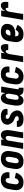

<svg xmlns="http://www.w3.org/2000/svg" viewBox="1962 -2530 576 4540"><g transform="rotate(-90 2250.0 -260.0)"><path d="M211 8Q181 8 151.5 2Q122 -4 98 -18.5Q74 -33 57 -55.5Q40 -78 32 -106Q24 -134 24 -164Q24 -194 29 -225L49 -345Q53 -369 61.5 -394Q70 -419 85 -441Q100 -463 121.5 -480.5Q143 -498 167 -509Q191 -520 216.5 -524Q242 -528 267 -528Q294 -528 320 -524Q346 -520 368.5 -508.5Q391 -497 408.5 -479Q426 -461 435.5 -438Q445 -415 447.5 -388.5Q450 -362 445 -335L444 -325H307V-329Q310 -344 309.5 -359Q309 -374 303 -386.5Q297 -399 284.5 -406.5Q272 -414 257 -414Q242 -414 227.5 -405.5Q213 -397 204.5 -384Q196 -371 191 -356Q186 -341 184 -326L164 -206Q161 -188 161 -170.5Q161 -153 167.5 -138Q174 -123 188.5 -114.5Q203 -106 221 -106Q237 -106 253 -114.5Q269 -123 280 -137Q291 -151 298 -167Q305 -183 309 -199L437 -171Q430 -147 418.5 -123.5Q407 -100 391 -79Q375 -58 354.5 -40.5Q334 -23 310 -12Q286 -1 261 3.5Q236 8 211 8Z M707 8Q677 8 648 2Q619 -4 595 -18.5Q571 -33 555 -56Q539 -79 531 -107Q523 -135 523.5 -164.5Q524 -194 529 -225L549 -345Q553 -369 561.5 -394Q570 -419 585 -441Q600 -463 621 -480.5Q642 -498 666.5 -509Q691 -520 716 -524Q741 -528 766 -528Q796 -528 825 -522Q854 -516 878 -501.5Q902 -487 918.5 -464Q935 -441 942.5 -413Q950 -385 950 -355.5Q950 -326 945 -295L925 -175Q921 -151 912 -126Q903 -101 888 -79Q873 -57 852 -39.5Q831 -22 807 -11Q783 0 757.5 4Q732 8 707 8ZM707 -106Q723 -106 739 -113.5Q755 -121 765.5 -134Q776 -147 781.5 -162.5Q787 -178 790 -194L810 -314Q812 -325 812.5 -336Q813 -347 812.5 -357.5Q812 -368 809.5 -378Q807 -388 801.5 -396.5Q796 -405 786.5 -409.5Q777 -414 766 -414Q750 -414 734.5 -406.5Q719 -399 708 -386Q697 -373 691.5 -357.5Q686 -342 684 -326L664 -206Q662 -195 661 -184Q660 -173 661 -162.5Q662 -152 664.5 -142Q667 -132 672.5 -123.5Q678 -115 687 -110.5Q696 -106 707 -106Z M1000 0 1086 -520H1224L1212 -450Q1221 -466 1233 -481Q1245 -496 1259.5 -507Q1274 -518 1291.5 -523Q1309 -528 1326 -528Q1352 -528 1375 -518Q1398 -508 1412.5 -489Q1427 -470 1434 -446.5Q1441 -423 1443 -398Q1445 -373 1443 -347Q1441 -321 1437 -295L1388 0H1250L1302 -314Q1304 -325 1305 -335Q1306 -345 1305.5 -355.5Q1305 -366 1303.5 -376Q1302 -386 1297 -394.5Q1292 -403 1284 -408.5Q1276 -414 1265 -414Q1252 -414 1238.5 -408.5Q1225 -403 1216 -392.5Q1207 -382 1202 -369Q1197 -356 1194 -342L1138 0Z M1702 8Q1678 8 1655 5.5Q1632 3 1610.5 -4.5Q1589 -12 1570 -24Q1551 -36 1538.5 -54.5Q1526 -73 1521.5 -96Q1517 -119 1521 -143L1523 -150H1660L1659 -148Q1658 -138 1662 -129Q1666 -120 1674 -114.5Q1682 -109 1692 -107.5Q1702 -106 1712 -106Q1721 -106 1730.5 -107Q1740 -108 1748.5 -112Q1757 -116 1764 -123Q1771 -130 1773 -139Q1775 -153 1769 -164.5Q1763 -176 1753.5 -184.5Q1744 -193 1732 -197.5Q1720 -202 1708 -206.5Q1696 -211 1683.5 -216Q1671 -221 1660.5 -227.5Q1650 -234 1640.5 -242.5Q1631 -251 1622.5 -260Q1614 -269 1607 -279.5Q1600 -290 1593.5 -301Q1587 -312 1582.5 -324Q1578 -336 1575 -348.5Q1572 -361 1572 -374.5Q1572 -388 1574 -402Q1578 -422 1588 -441.5Q1598 -461 1613.5 -476Q1629 -491 1648.5 -501.5Q1668 -512 1688.5 -518Q1709 -524 1729.5 -526Q1750 -528 1771 -528Q1794 -528 1817 -525.5Q1840 -523 1861 -515.5Q1882 -508 1900 -495Q1918 -482 1929.5 -464Q1941 -446 1944.5 -423.5Q1948 -401 1944 -378L1943 -370H1806V-372Q1808 -382 1805.5 -390.5Q1803 -399 1796 -404.5Q1789 -410 1779.5 -412Q1770 -414 1761 -414Q1753 -414 1745 -412.5Q1737 -411 1729.5 -407.5Q1722 -404 1716 -397Q1710 -390 1709 -382Q1707 -368 1713 -356Q1719 -344 1728 -336Q1737 -328 1749 -323Q1761 -318 1773.5 -313.5Q1786 -309 1797.5 -304Q1809 -299 1820 -292.5Q1831 -286 1840.5 -278Q1850 -270 1858.5 -260.5Q1867 -251 1874.5 -241Q1882 -231 1887.5 -219.5Q1893 -208 1898 -196.5Q1903 -185 1905.5 -172Q1908 -159 1909 -145.5Q1910 -132 1907 -119Q1904 -98 1893 -78Q1882 -58 1865 -43Q1848 -28 1828 -18Q1808 -8 1787 -2Q1766 4 1744.5 6Q1723 8 1702 8Z M2143 8Q2117 8 2094 -1.5Q2071 -11 2056 -29.5Q2041 -48 2033.5 -72Q2026 -96 2023.5 -121Q2021 -146 2022.5 -172Q2024 -198 2029 -225L2049 -345Q2052 -365 2057.5 -385.5Q2063 -406 2071.5 -426Q2080 -446 2092 -465Q2104 -484 2121 -498.5Q2138 -513 2159 -520.5Q2180 -528 2201 -528Q2224 -528 2245.5 -520Q2267 -512 2282.5 -496.5Q2298 -481 2306.5 -460Q2315 -439 2319 -416L2336 -520H2474L2409 -126Q2408 -122 2408.5 -118Q2409 -114 2411.5 -111Q2414 -108 2417.5 -107Q2421 -106 2425 -106H2445V8H2406Q2382 8 2359 4Q2336 0 2316.5 -11.5Q2297 -23 2284 -42Q2271 -61 2269 -85Q2260 -66 2247.5 -48.5Q2235 -31 2219 -18Q2203 -5 2182.5 1.5Q2162 8 2143 8ZM2204 -106Q2217 -106 2231 -111Q2245 -116 2255 -126.5Q2265 -137 2271 -150.5Q2277 -164 2279 -178L2299 -298Q2301 -310 2302.5 -321.5Q2304 -333 2304 -345Q2304 -357 2302.5 -368.5Q2301 -380 2296.5 -390Q2292 -400 2282.5 -407Q2273 -414 2261 -414Q2246 -414 2231.5 -406Q2217 -398 2206.5 -385Q2196 -372 2191 -356.5Q2186 -341 2184 -326L2164 -206Q2162 -195 2161.5 -184.5Q2161 -174 2161 -163.5Q2161 -153 2163.5 -143Q2166 -133 2170.5 -124.5Q2175 -116 2184 -111Q2193 -106 2204 -106Z M2711 8Q2681 8 2651.5 2Q2622 -4 2598 -18.5Q2574 -33 2557 -55.5Q2540 -78 2532 -106Q2524 -134 2524 -164Q2524 -194 2529 -225L2549 -345Q2553 -369 2561.5 -394Q2570 -419 2585 -441Q2600 -463 2621.5 -480.5Q2643 -498 2667 -509Q2691 -520 2716.5 -524Q2742 -528 2767 -528Q2794 -528 2820 -524Q2846 -520 2868.5 -508.5Q2891 -497 2908.5 -479Q2926 -461 2935.5 -438Q2945 -415 2947.5 -388.5Q2950 -362 2945 -335L2944 -325H2807V-329Q2810 -344 2809.5 -359Q2809 -374 2803 -386.5Q2797 -399 2784.5 -406.5Q2772 -414 2757 -414Q2742 -414 2727.5 -405.5Q2713 -397 2704.5 -384Q2696 -371 2691 -356Q2686 -341 2684 -326L2664 -206Q2661 -188 2661 -170.5Q2661 -153 2667.5 -138Q2674 -123 2688.5 -114.5Q2703 -106 2721 -106Q2737 -106 2753 -114.5Q2769 -123 2780 -137Q2791 -151 2798 -167Q2805 -183 2809 -199L2937 -171Q2930 -147 2918.5 -123.5Q2907 -100 2891 -79Q2875 -58 2854.5 -40.5Q2834 -23 2810 -12Q2786 -1 2761 3.5Q2736 8 2711 8Z M3050 0 3136 -520H3274L3258 -425Q3268 -445 3281.5 -464Q3295 -483 3312.5 -498Q3330 -513 3351 -520.5Q3372 -528 3393 -528Q3412 -528 3429.5 -520.5Q3447 -513 3457 -498.5Q3467 -484 3471.5 -466Q3476 -448 3477 -429.5Q3478 -411 3476 -391.5Q3474 -372 3471 -353H3333Q3335 -363 3335.5 -372.5Q3336 -382 3334 -391.5Q3332 -401 3325.5 -407.5Q3319 -414 3309 -414Q3297 -414 3286.5 -407Q3276 -400 3269 -390Q3262 -380 3257 -368.5Q3252 -357 3248 -346Q3244 -335 3241.5 -323.5Q3239 -312 3237 -300L3188 0Z M3715 8Q3684 8 3654.5 2.5Q3625 -3 3600.5 -17.5Q3576 -32 3558.5 -55Q3541 -78 3532.5 -105.5Q3524 -133 3524 -163.5Q3524 -194 3529 -225L3549 -345Q3553 -369 3561.5 -394Q3570 -419 3585 -441Q3600 -463 3621 -480.5Q3642 -498 3666.5 -509Q3691 -520 3716 -524Q3741 -528 3766 -528Q3793 -528 3819 -524.5Q3845 -521 3868.5 -511.5Q3892 -502 3911 -485.5Q3930 -469 3941.5 -447Q3953 -425 3955 -398.5Q3957 -372 3953 -346Q3949 -321 3939 -297Q3929 -273 3911 -254Q3893 -235 3869.5 -221.5Q3846 -208 3822 -200.5Q3798 -193 3773.5 -190Q3749 -187 3724 -187Q3709 -187 3693 -188Q3677 -189 3661 -190Q3660 -174 3662 -158.5Q3664 -143 3672 -131Q3680 -119 3694.5 -112.5Q3709 -106 3724 -106Q3739 -106 3753.5 -111.5Q3768 -117 3779.5 -128Q3791 -139 3799 -152.5Q3807 -166 3812 -180L3931 -136Q3918 -105 3896 -76.5Q3874 -48 3844.5 -28.5Q3815 -9 3781.5 -0.5Q3748 8 3715 8ZM3724 -301Q3739 -301 3754 -303.5Q3769 -306 3783 -314Q3797 -322 3806 -335.5Q3815 -349 3818 -363Q3820 -375 3817 -385.5Q3814 -396 3806 -402.5Q3798 -409 3787.5 -411.5Q3777 -414 3766 -414Q3750 -414 3734.5 -406.5Q3719 -399 3708 -386Q3697 -373 3691.5 -357.5Q3686 -342 3684 -326L3680 -304Q3691 -302 3702 -301.5Q3713 -301 3724 -301Z M4050 0 4136 -520H4274L4258 -425Q4268 -445 4281.5 -464Q4295 -483 4312.5 -498Q4330 -513 4351 -520.5Q4372 -528 4393 -528Q4412 -528 4429.5 -520.5Q4447 -513 4457 -498.5Q4467 -484 4471.5 -466Q4476 -448 4477 -429.5Q4478 -411 4476 -391.5Q4474 -372 4471 -353H4333Q4335 -363 4335.5 -372.5Q4336 -382 4334 -391.5Q4332 -401 4325.5 -407.5Q4319 -414 4309 -414Q4297 -414 4286.5 -407Q4276 -400 4269 -390Q4262 -380 4257 -368.5Q4252 -357 4248 -346Q4244 -335 4241.5 -323.5Q4239 -312 4237 -300L4188 0Z"/></g></svg>

Font: Iosevka Term Curly Heavy
Style: Italic
Weight: 900
Italic angle: -9°
Designer: Belleve Invis
Foundry: Belleve Invis
Version: Version 32.3.0